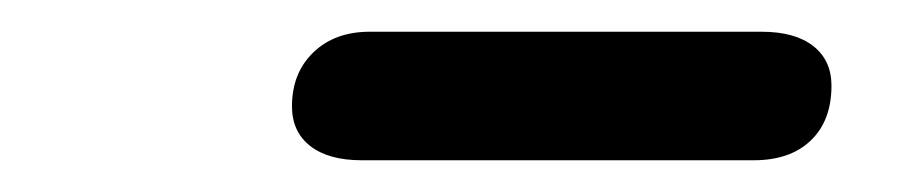

<svg xmlns="http://www.w3.org/2000/svg" viewBox="-20 -714 579 121"><path d="M164 -647Q164 -668 177.5 -681Q191 -694 213 -694H460Q481 -694 492.5 -685Q504 -676 504 -660Q504 -638 491 -625.5Q478 -613 455 -613H208Q187 -613 175.5 -622Q164 -631 164 -647Z"/></svg>

Font: SN Pro Bold
Style: Bold Italic
Weight: 700
Italic angle: -9°
Designer: Tobias Whetton
Foundry: Supernotes
Version: Version 1.003